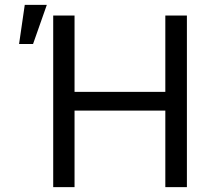

<svg xmlns="http://www.w3.org/2000/svg" viewBox="-20 -771 867 791"><path d="M199.2 -707H287.1V-392.6H661.1V-707H750V0H661.1V-315.4H287.1V0H199.2ZM82 -751H172.9L116.2 -589.8H58.6Z"/></svg>

Font: Pretendard GOV
Style: Regular
Weight: 400
Designer: Base glyphs from Inter by Rasmus Andersson; Hangeul glyphs from Noto Sans CJK(Source Han Sans) by Jang Soo-young and Kan
Foundry: Kil Hyung-jin
Version: Version 1.309